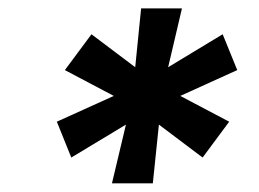

<svg xmlns="http://www.w3.org/2000/svg" viewBox="-20 -747 605 449"><path d="M337.4 -318.2H241.8L274.5 -455.6L146.7 -378.6L112.9 -462.4L246.1 -522.7L131.7 -583.1L193.9 -666.9L296.2 -589.8L310 -727.3H405.5L373.2 -589.8L500.7 -666.9L534.8 -583.1L401.6 -522.7L516 -462.4L453.8 -378.6L351.6 -455.6Z"/></svg>

Font: Linik Sans
Style: Bold Italic
Weight: 700
Italic angle: 9°
Designer: Fonts by Rasmus Andersson / Changes by Cristiano Sobral with parts from Marc Monis
Foundry: rsms
Version: Version 3.020; ttfautohint (v1.6)